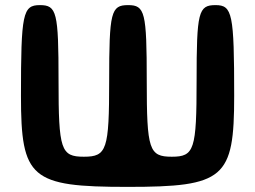

<svg xmlns="http://www.w3.org/2000/svg" viewBox="-20 -731 998 751"><path d="M136 -711C69 -711 62 -678 62 -356C62 -33 100 0 479 0C858 0 896 -33 896 -356C896 -678 889 -711 823 -711C756 -711 749 -684 749 -415C749 -145 740 -118 652 -118C563 -118 554 -145 554 -415C554 -684 547 -711 481 -711C414 -711 407 -684 407 -415C407 -145 398 -118 308 -118C218 -118 209 -145 209 -415C209 -684 202 -711 136 -711Z"/></svg>

Font: Asimov Print
Style: A
Weight: 500
Designer: Google
Version: Version 2.000980: 2014